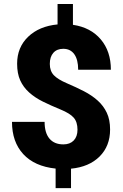

<svg xmlns="http://www.w3.org/2000/svg" viewBox="-20 -843 619 969"><path d="M371.1 -188.5Q371.1 -227.1 352.1 -249Q333 -271 285.2 -290.5Q237.3 -310.1 196.8 -330.1Q156.2 -350.1 127 -376.5Q97.7 -402.8 82 -437.5Q66.4 -472.2 66.4 -521.5Q66.4 -604 122.1 -657.5Q177.7 -710.9 270.5 -719.7V-822.8H348.1V-717.8Q437.5 -704.6 488.5 -644.3Q539.6 -584 539.6 -491.2H374.5Q374.5 -542 355 -569.3Q335.4 -596.7 299.3 -596.7Q267.1 -596.7 249.3 -576.4Q231.4 -556.2 231.4 -520.5Q231.4 -484.4 252 -463.1Q272.5 -441.9 317.9 -422.6Q363.3 -403.3 403.6 -382.6Q443.8 -361.8 473.1 -335.4Q502.4 -309.1 519 -273.9Q535.6 -238.8 535.6 -189.5Q535.6 -106 482.7 -53.2Q429.7 -0.5 338.4 8.3V106.4H260.7V7.8Q154.3 -3.4 97.4 -65.2Q40.5 -127 40.5 -228H205.1Q205.1 -172.4 229.7 -143.3Q254.4 -114.3 299.8 -114.3Q333 -114.3 352.1 -134Q371.1 -153.8 371.1 -188.5Z"/></svg>

Font: TypoPRO Roboto
Style: Regular
Weight: 900
Designer: Google
Version: Version 2.136; 2016